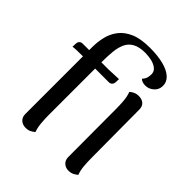

<svg xmlns="http://www.w3.org/2000/svg" viewBox="-210 -866 1001 1001"><g transform="rotate(45 291.0 -365.0)"><path d="M148 12Q125 12 110.5 -1.5Q96 -15 96 -38V-530Q96 -570 105 -607.5Q114 -645 137.5 -675.5Q161 -706 203 -724Q245 -742 312 -742Q368 -742 410.5 -731.5Q453 -721 476.5 -700Q500 -679 500 -649Q500 -621 479.5 -603Q459 -585 434 -585Q408 -585 396 -598Q409 -612 412 -625.5Q415 -639 415 -649Q415 -670 399.5 -682.5Q384 -695 361 -700.5Q338 -706 312 -706Q269 -706 243 -691.5Q217 -677 205 -651Q193 -625 189.5 -590Q186 -555 186 -514V-120Q186 -95 188.5 -64Q191 -33 200 -9Q191 -1 178.5 5.5Q166 12 148 12ZM22 -460 23 -485Q24 -497 31 -503Q38 -509 48 -509H239Q242 -509 252.5 -509.5Q263 -510 275.5 -510.5Q288 -511 298.5 -511.5Q309 -512 313 -512L312 -488Q311 -476 304 -469.5Q297 -463 287 -463H82Q72 -463 52 -462.5Q32 -462 22 -460ZM502 -120Q502 -90 504.5 -61.5Q507 -33 516 -9Q509 -3 496 4.5Q483 12 463 12Q442 12 427.5 -1.5Q413 -15 413 -38L412 -391Q412 -421 409.5 -450Q407 -479 398 -503Q404 -509 417 -516Q430 -523 449 -523Q472 -523 486 -510.5Q500 -498 500 -474Z"/></g></svg>

Font: Arima Medium
Style: Regular
Weight: 500
Designer: Joana Correia and Natanael Gama
Foundry: NDISCOVER
Version: Version 1.101;gftools[0.9.23]